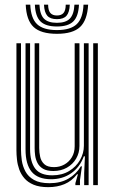

<svg xmlns="http://www.w3.org/2000/svg" viewBox="-20 -783 487 812"><path d="M184 8.5Q146.8 8.5 122.2 -1.8Q97.8 -12 83.1 -29.1Q68.5 -46.2 61.2 -66.8Q54 -87.2 51.8 -108.1Q49.5 -129 49.5 -147V-600H68.8V-150Q68.8 -129 72.2 -104.5Q75.8 -80 87.5 -58Q99.2 -36 123.6 -22.1Q148 -8.2 189.8 -8.2Q236 -8.2 269.1 -27.4Q302.2 -46.5 322 -79.5H326.5L318.2 -21V0H298.8V-8.2L309.5 -46H305.8Q283.5 -17.2 253 -4.4Q222.5 8.5 184 8.5ZM374.2 0V-600H393.8V0ZM205.8 -59.8Q178 -59.8 162 -69.4Q146 -79 138.4 -94Q130.8 -109 128.6 -125.6Q126.5 -142.2 126.5 -156.2V-600H145.8V-157.2Q145.8 -138.2 149.9 -119.6Q154 -101 167.4 -88.6Q180.8 -76.2 208.5 -76.2Q232.8 -76.2 252.5 -87.4Q272.2 -98.5 284 -118.2Q295.8 -138 295.8 -164V-600H316V-165.5Q316 -136.2 301.9 -112.1Q287.8 -88 262.9 -73.9Q238 -59.8 205.8 -59.8ZM195 -25Q139.5 -25.5 113.8 -56.6Q88 -87.8 88 -151V-600H107.2V-153.2Q107.2 -98.5 128.9 -70Q150.5 -41.5 201.2 -41.5Q242 -41.5 272 -59.5Q302 -77.5 318.4 -106.2Q334.8 -135 334.8 -166.8V-600H354.8V0H336V-51L339.2 -121.8H334.5Q317.2 -75 280.5 -49.9Q243.8 -24.8 195 -25ZM220.8 -640Q152.8 -640 122.1 -668.8Q91.5 -697.5 88.8 -763.2H108Q110.5 -705.8 136.8 -680.8Q163 -655.8 220.8 -655.8Q278.2 -655.8 304.5 -680.8Q330.8 -705.8 333.2 -763.2H352.8Q349.2 -697.5 318.6 -668.8Q288 -640 220.8 -640ZM220.8 -671Q172.8 -671 151.1 -692.5Q129.5 -714 127.5 -763.2H146.8Q148.5 -722.5 165.6 -704.5Q182.8 -686.5 220.8 -686.5Q258.5 -686.5 275.6 -704.5Q292.8 -722.5 294.8 -763.2H314Q311.8 -714 290.1 -692.5Q268.5 -671 220.8 -671ZM220.8 -702Q193 -702 180.2 -716.2Q167.5 -730.5 166 -763.2H183.5Q183.8 -738.8 193 -728.1Q202.2 -717.5 220.8 -717.5Q239.5 -717.5 248.6 -728.1Q257.8 -738.8 258 -763.2H275.2Q273.8 -730.5 261.1 -716.2Q248.5 -702 220.8 -702Z"/></svg>

Font: Big Shoulders Inline Text Thin SemiBold
Style: Regular
Weight: 600
Version: Version 2.002